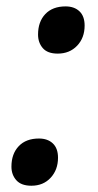

<svg xmlns="http://www.w3.org/2000/svg" viewBox="-20 -572 309 606"><path d="M100.1 -462.9Q100.1 -503.4 123 -527.6Q146 -551.8 187 -551.8Q214.4 -551.8 230.7 -536.4Q247.1 -521 247.1 -491.2Q247.1 -452.6 223.4 -427.7Q199.7 -402.8 162.1 -402.8Q129.9 -402.8 115 -420.2Q100.1 -437.5 100.1 -462.9ZM16.1 -45.9Q16.1 -86.4 39.1 -110.6Q62 -134.8 103 -134.8Q130.4 -134.8 146.7 -119.4Q163.1 -104 163.1 -74.2Q163.1 -36.1 139.9 -11Q116.7 14.2 79.1 14.2Q46.9 14.2 31.5 -3.2Q16.1 -20.5 16.1 -45.9Z"/></svg>

Font: f52537652928320   
Style: Italic
Weight: 600
Italic angle: -12°
Foundry: Ascender Corporation
Version: Version 1.10